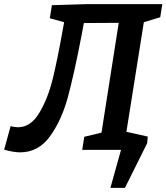

<svg xmlns="http://www.w3.org/2000/svg" viewBox="-50 -722 802 925"><path d="M722 -639 643 -615 559 -87 662 -64 659 -32 552 183H482L533 0H346L356 -63L439 -83L522 -612L354 -611L343 -552Q307 -365 277 -254Q247 -143 191 -65.5Q135 12 47 12Q16 12 -30 -1L1 -114Q21 -109 37 -109Q98 -109 139.5 -178.5Q181 -248 204 -342Q227 -436 252 -577Q254 -587 259 -615L190 -634L200 -697L364 -702H732Z"/></svg>

Font: Bitter Pro SemiBold
Style: Italic
Weight: 600
Italic angle: -9°
Designer: Sol Matas, and Bitter project Authors
Foundry: Sol Matas
Version: Version 1.010